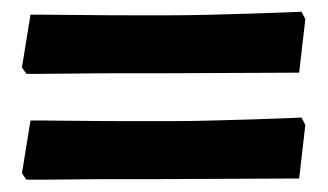

<svg xmlns="http://www.w3.org/2000/svg" viewBox="-20 -420 546 320"><path d="M24 -296.9 16.6 -307.7 30.8 -395.5Q30.8 -395.5 54.7 -395.5Q78.6 -395.5 115.1 -395Q151.6 -394.5 192 -394.5Q232.3 -394.5 265.3 -394.5Q295.3 -394.5 332.5 -395.5Q369.6 -396.5 403.9 -397.5Q438.1 -398.5 460.3 -399.5Q482.5 -400.5 482.5 -400.5L488.9 -388.2L478.6 -298.9L251.6 -297.9Q217.6 -297.9 178.4 -297.9Q139.2 -297.9 103.9 -297.4Q68.7 -296.9 46.3 -296.9Q24 -296.9 24 -296.9ZM24 -120.5 16.6 -131.3 30.8 -219.1Q30.8 -219.1 54.7 -219.1Q78.6 -219.1 115.1 -218.6Q151.6 -218.1 192 -218.1Q232.3 -218.1 265.3 -218.1Q295.3 -218.1 332.5 -219.1Q369.6 -220.1 403.9 -221.1Q438.1 -222.1 460.3 -223.1Q482.5 -224.1 482.5 -224.1L488.9 -211.8L478.6 -122.5L251.6 -121.5Q217.6 -121.5 178.4 -121.5Q139.2 -121.5 103.9 -121Q68.7 -120.5 46.3 -120.5Q24 -120.5 24 -120.5Z"/></svg>

Font: Alegreya
Style: Regular
Weight: 400
Designer: Juan Pablo del Peral
Foundry: Huerta Tipografica
Version: Version 2.009